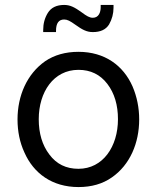

<svg xmlns="http://www.w3.org/2000/svg" viewBox="-20 -751 635 778"><path d="M207 -621C207 -623 207 -625 207 -626C207 -657 218 -672 240 -672C253 -672 264 -666 285 -651C313 -631 331 -621 356 -621C387 -621 409 -631 422 -652C434 -673 440 -696 440 -720C440 -724 440 -727 440 -731H388C388 -728 388 -725 388 -722C388 -701 380 -679 356 -679C343 -679 331 -686 311 -701C283 -721 265 -731 240 -731C209 -731 187 -720 174 -699C161 -678 155 -655 155 -629C155 -626 155 -624 155 -621ZM298 7C351 7 396 -6 433 -32C507 -83 544 -172 544 -267C544 -314 535 -359 517 -401C480 -485 405 -541 298 -541C245 -541 200 -528 163 -503C89 -451 51 -363 51 -267C51 -219 60 -174 79 -133C116 -49 191 7 298 7ZM298 -67C248 -67 209 -86 180 -125C151 -163 137 -211 137 -268C137 -378 197 -468 298 -468C347 -468 386 -449 415 -411C444 -373 458 -325 458 -268C458 -157 397 -67 298 -67Z"/></svg>

Font: Be Vietnam
Style: Regular
Weight: 400
Designer: Gabriel Lam
Foundry: TypeRant
Version: Version 4.000